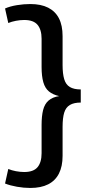

<svg xmlns="http://www.w3.org/2000/svg" viewBox="-20 -825 436 951"><path d="M130 -805Q183 -805 218.5 -787Q254 -769 272 -734Q290 -699 290 -646V-503Q290 -460 298 -433Q306 -406 326 -394Q346 -382 380 -382V-317Q346 -317 326 -305Q306 -293 298 -267Q290 -241 290 -196V-53Q290 -1 272 34.5Q254 70 218.5 88Q183 106 130 106Q98 106 64 100Q30 94 5 84L21 12Q38 19 59 23Q80 27 100 27Q146 27 166 3Q186 -21 186 -66V-206Q186 -250 193.5 -280Q201 -310 220.5 -327Q240 -344 273 -349Q242 -356 222.5 -372Q203 -388 194.5 -418Q186 -448 186 -493V-633Q186 -678 166 -702Q146 -726 100 -726Q80 -726 59 -722Q38 -718 21 -711L5 -783Q30 -794 64 -799.5Q98 -805 130 -805Z"/></svg>

Font: Pathway Extreme Medium
Style: Regular
Weight: 500
Designer: Eduardo Rodriguez Tunni
Foundry: Eduardo Rodriguez Tunni
Version: Version 1.001;gftools[0.9.26]